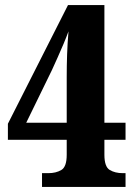

<svg xmlns="http://www.w3.org/2000/svg" viewBox="-20 -734 533 754"><path d="M145 0V-54H170Q200 -54 221 -66.5Q242 -79 242 -126V-185H11V-248L247 -714H390V-252H473V-185H390V-126Q390 -79 411 -66.5Q432 -54 462 -54H473V0ZM83 -252H242V-432Q242 -476 243.5 -520Q245 -564 249 -611Q241 -589 229.5 -561.5Q218 -534 205.5 -506.5Q193 -479 184 -459Z"/></svg>

Font: Noto Serif Hebrew Condensed ExtraBold
Style: Regular
Weight: 800
Width: 3
Designer: Monotype Design Team
Foundry: Monotype Imaging Inc.
Version: Version 2.004; ttfautohint (v1.8.4.7-5d5b)